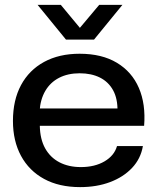

<svg xmlns="http://www.w3.org/2000/svg" viewBox="-20 -757 654 786"><path d="M308 9Q222 9 160.5 -24.5Q99 -58 66 -119Q33 -180 33 -262Q33 -347 66 -408.5Q99 -470 160.5 -503.5Q222 -537 306 -537Q397 -537 458.5 -500Q520 -463 548.5 -397Q577 -331 570 -242H143Q144 -187 165 -149.5Q186 -112 223.5 -92.5Q261 -73 311 -73Q368 -73 408 -96.5Q448 -120 459 -159H565Q556 -107 520.5 -69.5Q485 -32 430.5 -11.5Q376 9 308 9ZM142 -301 135 -313H470L461 -301Q462 -353 443 -387.5Q424 -422 389 -439.5Q354 -457 306 -457Q258 -457 222 -438.5Q186 -420 165.5 -385Q145 -350 142 -301ZM250 -595 134 -737H229L307 -643L386 -737H481L365 -595Z"/></svg>

Font: Mona Sans SemiExpanded Medium
Style: Regular
Weight: 500
Width: 6
Designer: Deni Anggara
Foundry: GitHub
Version: Version 2.000